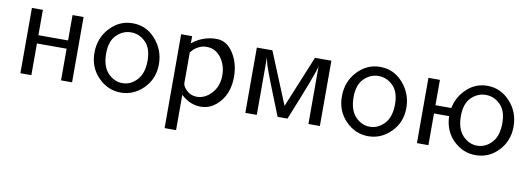

<svg xmlns="http://www.w3.org/2000/svg" viewBox="-54 -777 3540 1288"><g transform="rotate(10 1716.0 -133.0)"><path d="M81.1 0V-444.8H155.8V-272H357.9V-444.8H433.1V0H357.9V-215.8H155.8V0Z M546.4 -221.2Q546.4 -322.3 611.1 -391.6Q675.8 -460.9 765.6 -460.9Q859.9 -460.9 922.9 -388.4Q985.8 -315.9 985.8 -220.2Q985.8 -121.1 919.7 -54.9Q853.5 11.2 765.6 11.2Q677.7 11.2 612.1 -55.4Q546.4 -122.1 546.4 -221.2ZM624.5 -231Q624.5 -143.1 667 -98.1Q709.5 -53.2 765.6 -53.2Q821.8 -53.2 864.3 -98.6Q906.7 -144 906.7 -231Q906.7 -314.9 864.3 -356.9Q821.8 -398.9 765.6 -398.9Q710.4 -398.9 667.5 -356.9Q624.5 -314.9 624.5 -231Z M1097.7 194.8V-444.8H1172.4V-396Q1245.6 -455.1 1338.4 -455.1Q1407.2 -455.1 1451.9 -386Q1496.6 -316.9 1496.6 -224.1Q1496.6 -121.1 1441.2 -54.9Q1385.7 11.2 1310.5 11.2Q1236.3 11.2 1175.8 -45.9V194.8ZM1175.8 -126Q1175.8 -104 1204.1 -76.9Q1232.4 -49.8 1272.5 -49.8Q1328.6 -49.8 1373 -97.9Q1417.5 -146 1417.5 -222.2Q1417.5 -290 1379.6 -340.6Q1341.8 -391.1 1281.7 -391.1Q1270.5 -391.1 1260.5 -389.6Q1250.5 -388.2 1241.9 -384.5Q1233.4 -380.9 1226.1 -377.4Q1218.8 -374 1212.2 -369.6Q1205.6 -365.2 1200.7 -361.1Q1195.8 -356.9 1191.2 -352.1Q1186.5 -347.2 1184.1 -344Q1181.6 -340.8 1178.7 -337.9L1175.8 -334Z M1613.3 0V-444.8H1719.2L1864.3 -91.8L2009.3 -444.8H2121.1V0H2043V-394Q2037.1 -351.1 1898.4 -11.2H1831.1Q1720.2 -286.1 1703.1 -341.8Q1695.3 -369.6 1691.4 -394V0Z M2231.9 -221.2Q2231.9 -322.3 2296.6 -391.6Q2361.3 -460.9 2451.2 -460.9Q2545.4 -460.9 2608.4 -388.4Q2671.4 -315.9 2671.4 -220.2Q2671.4 -121.1 2605.2 -54.9Q2539.1 11.2 2451.2 11.2Q2363.3 11.2 2297.6 -55.4Q2231.9 -122.1 2231.9 -221.2ZM2310.1 -231Q2310.1 -143.1 2352.5 -98.1Q2395 -53.2 2451.2 -53.2Q2507.3 -53.2 2549.8 -98.6Q2592.3 -144 2592.3 -231Q2592.3 -314.9 2549.8 -356.9Q2507.3 -398.9 2451.2 -398.9Q2396 -398.9 2353 -356.9Q2310.1 -314.9 2310.1 -231Z M2782.2 0V-444.8H2860.4V-272H2968.3Q2983.4 -349.1 3042.2 -405Q3101.1 -460.9 3182.1 -460.9Q3272 -460.9 3336.7 -390.9Q3401.4 -320.8 3401.4 -220.2Q3401.4 -124 3337.6 -56.4Q3273.9 11.2 3182.1 11.2Q3096.2 11.2 3031.2 -52Q2966.3 -115.2 2963.4 -215.8H2860.4V0ZM3041 -231Q3041 -143.1 3083.5 -98.1Q3126 -53.2 3182.1 -53.2Q3238.3 -53.2 3280.8 -98.1Q3323.2 -143.1 3323.2 -231Q3323.2 -314.9 3280.8 -356.9Q3238.3 -398.9 3182.1 -398.9Q3126 -398.9 3083.5 -356.9Q3041 -314.9 3041 -231Z"/></g></svg>

Font: CMU Sans Serif
Style: Medium
Weight: 500
Version: Version 0.7.0